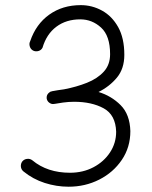

<svg xmlns="http://www.w3.org/2000/svg" viewBox="-20 -705 588 745"><path d="M66.9 -79.1Q74.2 -87.4 85.4 -88.6Q96.7 -89.8 105.5 -83Q163.6 -34.7 251.5 -34.7Q302.2 -34.7 342.8 -56.2Q383.3 -77.6 407 -113.8Q430.7 -149.9 430.7 -193.8Q428.7 -259.3 382.3 -284.7Q335.9 -310.1 267.1 -310.1Q256.3 -310.1 245.6 -309.3Q234.9 -308.6 224.6 -307.1Q210 -304.7 193.8 -302.2Q192.4 -302.2 190.4 -301.8Q180.7 -299.8 172.4 -305.7Q172.4 -305.7 171.9 -306.2Q171.4 -306.2 170.9 -306.6Q162.6 -313 161.1 -323.2Q160.6 -326.2 161.1 -329.1Q162.6 -340.8 172.9 -347.2Q172.9 -347.7 173.3 -347.7Q173.8 -348.1 174.8 -348.6Q175.3 -348.6 175.3 -349.1Q176.3 -349.6 177.2 -349.6Q177.2 -349.6 177.7 -349.6Q179.7 -350.6 182.1 -351.1Q192.9 -353 204.6 -355Q216.3 -356.9 228.5 -358.4Q276.9 -367.7 317.4 -383.8Q357.9 -399.9 382.6 -426.8Q407.2 -453.6 407.2 -494.6Q407.2 -565.9 372.3 -597.9Q337.4 -629.9 291.5 -629.9Q236.8 -629.9 198.7 -601.3Q160.6 -572.8 145 -520Q140.1 -510.3 129.2 -507.1Q118.2 -503.9 108.4 -508.8Q98.6 -514.2 95.5 -525.1Q92.3 -536.1 97.2 -545.4Q119.6 -611.3 171.1 -648.2Q222.7 -685.1 293.5 -685.1Q337.4 -685.1 376 -663.8Q414.6 -642.6 438.5 -599.9Q462.4 -557.1 462.4 -492.2Q462.4 -438.5 433.6 -403.8Q404.8 -369.1 362.3 -348.1Q412.1 -333 448 -297.1Q483.9 -261.2 485.8 -196.3Q485.8 -133.3 452.6 -84.5Q419.4 -35.6 365 -8.1Q310.5 19.5 246.1 19.5Q199.2 19.5 153.6 4.9Q107.9 -9.8 70.8 -40Q62 -47.4 61 -58.8Q60.1 -70.3 66.9 -79.1Z"/></svg>

Font: Mikhak Light
Style: Regular
Weight: 300
Designer: Amin Abedi
Version: Version 3.3